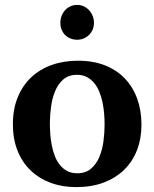

<svg xmlns="http://www.w3.org/2000/svg" viewBox="-20 -746 624 778"><path d="M403.8 -242.2Q403.8 -263.2 401.9 -286.4Q399.9 -309.6 395.3 -332Q390.6 -354.5 382.3 -374.5Q374 -394.5 361.6 -409.7Q349.1 -424.8 332 -433.8Q314.9 -442.9 292 -442.9Q258.3 -442.9 236.8 -424.3Q215.3 -405.8 203.4 -376.7Q191.4 -347.7 186.8 -313Q182.1 -278.3 182.1 -246.1Q182.1 -224.6 183.8 -201.2Q185.5 -177.7 190.2 -155.3Q194.8 -132.8 202.6 -112.8Q210.4 -92.8 222.9 -77.4Q235.4 -62 252.4 -53Q269.5 -43.9 293 -43.9Q327.1 -43.9 348.6 -62.3Q370.1 -80.6 382.3 -109.4Q394.5 -138.2 399.2 -173.3Q403.8 -208.5 403.8 -242.2ZM553.2 -241.2Q553.2 -185.1 535.4 -138.4Q517.6 -91.8 483.4 -58.3Q449.2 -24.9 400.1 -6.3Q351.1 12.2 289.1 12.2Q231.9 12.2 184.8 -5.4Q137.7 -22.9 103.8 -55.7Q69.8 -88.4 51 -135.5Q32.2 -182.6 32.2 -242.2Q32.2 -303.7 51.8 -351.6Q71.3 -399.4 106.2 -432.4Q141.1 -465.3 189.5 -482.7Q237.8 -500 295.9 -500Q357.9 -500 405.8 -481Q453.6 -461.9 486.3 -427.5Q519 -393.1 536.1 -345.7Q553.2 -298.3 553.2 -241.2ZM360.8 -652.8Q360.8 -639.2 355.7 -626.7Q350.6 -614.3 341.3 -605Q332 -595.7 319.6 -590.3Q307.1 -585 292.5 -585Q277.8 -585 265.4 -590.1Q252.9 -595.2 243.9 -604.2Q234.9 -613.3 229.7 -625.7Q224.6 -638.2 224.6 -652.8Q224.6 -668 229.5 -681.2Q234.4 -694.3 243.4 -704.3Q252.4 -714.4 264.9 -720.2Q277.3 -726.1 292.5 -726.1Q306.6 -726.1 319.1 -720.5Q331.5 -714.8 340.8 -704.8Q350.1 -694.8 355.5 -681.4Q360.8 -668 360.8 -652.8Z"/></svg>

Font: Charis SIL Eur
Style: Bold
Weight: 700
Foundry: SIL International
Version: Version 5.000